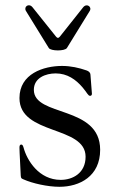

<svg xmlns="http://www.w3.org/2000/svg" viewBox="-20 -696 455 730"><path d="M308.9 -428.3C280.5 -438.2 249.3 -445.3 215.9 -445.3C145.6 -445.3 54 -415.5 54 -323.2C54 -181.1 305.4 -219.5 305.4 -100.1C305.4 -38.4 257.1 -12.1 210.9 -12.1C127.8 -12.1 82.4 -86.6 69.6 -134.9C66.8 -145.6 63.2 -146.3 61.1 -146.3C54.7 -146.3 54 -140.6 54 -134.2C54 -125.7 54 -125.7 58.9 -28.4C59.7 -17.8 61.1 -17.8 68.9 -14.2C103.7 1.4 161.2 14.2 206 14.2C282.7 14.2 360.8 -25.6 360.8 -126.4C360.8 -296.5 108.7 -250.7 108.7 -354.4C108.7 -399.9 153.4 -416.9 191.8 -416.9C235.8 -416.9 268.5 -393.5 294 -363.6C311.1 -343.8 314.6 -331.7 322.4 -331.7C325.6 -331.7 329.5 -333.1 329.5 -339.5C329.5 -343 326 -387.8 323.9 -411.9C323.2 -421.2 316.8 -425.4 308.9 -428.3ZM78.8 -654.1 165.5 -513.5C172.9 -501.4 226.6 -501.1 234.4 -513.5L321 -654.1C331 -670.1 309.7 -685 296.2 -668.3L207.4 -556.5C202.1 -550.4 198.5 -550.4 193.2 -556.5L103.7 -668.3C89.8 -685.7 68.9 -670.5 78.8 -654.1Z"/></svg>

Font: Margiela Serif Light
Style: Regular
Weight: 300
Designer: Andreas Faust, Stefan Endress
Version: Version 1.002;FEAKit 1.0